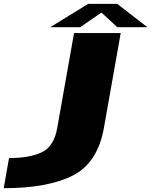

<svg xmlns="http://www.w3.org/2000/svg" viewBox="-226 -760 796 1010"><path d="M-206.5 230 -178.5 71.5Q-70 71.5 -6 41Q58 10.5 75 -86.5L163.5 -586H409L321 -89.5Q288.5 96.5 157.2 163.2Q26 230 -206.5 230ZM38.5 -617 237.5 -739.5H391L549 -617H391L307.5 -694L196 -617Z"/></svg>

Font: Anybody UltraExpanded ExtraBold
Style: Italic
Weight: 800
Width: 9
Italic angle: -10°
Designer: Tyler Finck
Foundry: Etcetera Type Company
Version: Version 1.010; ttfautohint (v1.8.3) -l 8 -r 50 -G 200 -x 14 